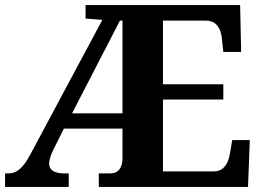

<svg xmlns="http://www.w3.org/2000/svg" viewBox="-20 -734 1033 754"><path d="M0 0V-53H12Q30 -53 44.5 -61Q59 -69 73 -86.5Q87 -104 101 -131L382 -656L316 -661V-714H923L927 -530H857L852 -577Q850 -602 842.5 -618.5Q835 -635 822 -644Q809 -653 788 -653H620V-403H857V-343H620V-61H820Q840 -61 853 -71Q866 -81 873.5 -98Q881 -115 884 -137L892 -184H961L954 0H368V-53H410Q429 -53 440 -60.5Q451 -68 456 -82Q461 -96 461 -113V-229H231L189 -145Q181 -129 177 -115Q173 -101 173 -92Q173 -72 188.5 -62.5Q204 -53 233 -53H250V0ZM263 -289H461V-653H451Z"/></svg>

Font: Noto Serif Armenian
Style: Bold
Weight: 700
Version: Version 2.007